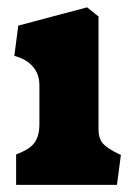

<svg xmlns="http://www.w3.org/2000/svg" viewBox="-20 -516 370 536"><path d="M90 -170V-278.5Q90 -297.5 82.8 -313.2Q75.5 -329 60 -341.2Q44.5 -353.5 20 -360L31 -444.5L223 -495.5L255 -470V-155.5Q255 -128.5 268 -114.5Q281 -100.5 315 -84.5L317.5 -83.5L306.5 0H25V-85Q62 -98.5 76 -117.2Q90 -136 90 -170Z"/></svg>

Font: TMT Limkin
Style: Regular
Weight: 400
Designer: Gabriel Drozdov
Version: Version 1.000;Glyphs 3.1.2 (3151)